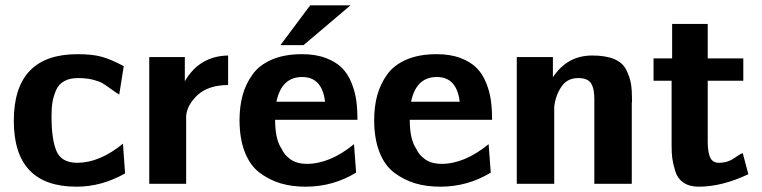

<svg xmlns="http://www.w3.org/2000/svg" viewBox="-20 -692 2868 723"><path d="M32 -237Q32 -488 272 -488Q327 -488 362 -478.5Q397 -469 446 -443L429 -336Q415 -344 395.5 -358.5Q376 -373 364.5 -379.5Q353 -386 329.5 -392Q306 -398 273 -398Q242 -398 221 -386Q200 -374 190.5 -351Q181 -328 177.5 -306.5Q174 -285 174 -254Q174 -166 193 -122.5Q212 -79 271 -79Q355 -79 443 -151L451 -39Q363 11 268 11Q32 11 32 -237Z M542 0V-477H676V-430V-386Q731 -481 839 -483V-372Q764 -371 724.5 -334.5Q685 -298 681 -256V0Z M1036 -522 1148 -672H1300L1123 -522ZM882 -240Q882 -291 893.5 -333Q905 -375 930.5 -411Q956 -447 1003.5 -467.5Q1051 -488 1117 -488Q1169 -488 1207 -473.5Q1245 -459 1267.5 -436.5Q1290 -414 1303.5 -380.5Q1317 -347 1321.5 -314Q1326 -281 1326 -241H1016Q1016 -166 1041 -131Q1050 -109 1074 -92Q1098 -75 1136 -75Q1222 -75 1313 -149L1321 -42Q1234 11 1131 11Q1079 11 1037 -1.5Q995 -14 958.5 -41Q922 -68 902 -119Q882 -170 882 -240ZM1021 -309H1204Q1193 -402 1118 -402Q1040 -402 1021 -309Z M1389 -240Q1389 -291 1400.5 -333Q1412 -375 1437.5 -411Q1463 -447 1510.5 -467.5Q1558 -488 1624 -488Q1676 -488 1714 -473.5Q1752 -459 1774.5 -436.5Q1797 -414 1810.5 -380.5Q1824 -347 1828.5 -314Q1833 -281 1833 -241H1523Q1523 -166 1548 -131Q1557 -109 1581 -92Q1605 -75 1643 -75Q1729 -75 1820 -149L1828 -42Q1741 11 1638 11Q1586 11 1544 -1.5Q1502 -14 1465.5 -41Q1429 -68 1409 -119Q1389 -170 1389 -240ZM1528 -309H1711Q1700 -402 1625 -402Q1547 -402 1528 -309Z M1926 0V-477H2062V-401Q2116 -483 2210 -483Q2261 -483 2293 -469.5Q2325 -456 2338.5 -428.5Q2352 -401 2356 -376.5Q2360 -352 2360 -312Q2360 -310 2359.5 -307Q2359 -304 2359 -303V0H2218V-322Q2218 -359 2205.5 -378.5Q2193 -398 2157 -398Q2115 -398 2093 -364Q2071 -330 2067 -289V-285V0Z M2441 -388V-472H2511V-602H2645V-472H2779V-388H2645V-159Q2645 -120 2654 -99.5Q2663 -79 2687 -79Q2720 -79 2745.5 -97Q2771 -115 2777 -115L2798 -36Q2699 11 2611 11Q2576 11 2553.5 -4.5Q2531 -20 2522.5 -48.5Q2514 -77 2511.5 -96.5Q2509 -116 2509 -144V-388Z"/></svg>

Font: Coval
Style: Heavy
Weight: 900
Foundry: Context Ltd
Version: Version 001.000